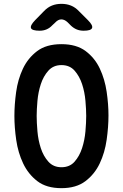

<svg xmlns="http://www.w3.org/2000/svg" viewBox="-20 -970 640 1000"><path d="M300 -99Q343 -99 368.5 -128Q394 -157 407.5 -198.5Q421 -240 425 -286Q429 -332 429 -366Q429 -399 425 -445Q421 -491 407.5 -532Q394 -573 368.5 -602Q343 -631 300 -631Q258 -631 232 -602Q206 -573 192.5 -531.5Q179 -490 175 -444.5Q171 -399 171 -366Q171 -332 175 -286Q179 -240 192.5 -198.5Q206 -157 232 -128Q258 -99 300 -99ZM300 10Q222 10 174.5 -26.5Q127 -63 100.5 -119Q74 -175 64.5 -241Q55 -307 55 -366Q55 -425 64 -490.5Q73 -556 99 -611.5Q125 -667 173 -703.5Q221 -740 300 -740Q378 -740 426 -704Q474 -668 500 -612.5Q526 -557 535.5 -492Q545 -427 545 -369Q545 -309 535.5 -242Q526 -175 499.5 -119Q473 -63 425 -26.5Q377 10 300 10ZM187 -810Q147 -810 141.5 -823.5Q136 -837 163 -865L209 -912Q228 -932 250.5 -941Q273 -950 300 -950Q327 -950 349.5 -941Q372 -932 391 -912L438 -865Q465 -838 459.5 -824Q454 -810 416 -810Q396 -810 380 -816.5Q364 -823 350 -836L332 -854Q316 -869 299.5 -869Q283 -869 268 -853L252 -838Q239 -824 222.5 -817Q206 -810 187 -810Z"/></svg>

Font: Maple Mono SemiBold
Style: Regular
Weight: 600
Monospace: yes
Designer: subframe7536
Version: Version 7.000